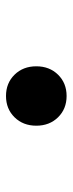

<svg xmlns="http://www.w3.org/2000/svg" viewBox="179 -737 242 640"><g transform="rotate(90 300.0 -417.0)"><path d="M300 -316Q257 -316 229 -344.5Q201 -373 201 -417Q201 -461 229 -489.5Q257 -518 300 -518Q343 -518 371 -489.5Q399 -461 399 -417Q399 -373 371 -344.5Q343 -316 300 -316Z"/></g></svg>

Font: Source Code Pro Semibold
Style: Regular
Weight: 600
Monospace: yes
Designer: Paul D. Hunt, Teo Tuominen
Foundry: Adobe Systems Incorporated
Version: Version 2.030;PS 1.000;hotconv 16.6.51;makeotf.lib2.5.65220